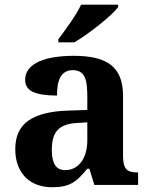

<svg xmlns="http://www.w3.org/2000/svg" viewBox="-20 -786 639 816"><path d="M200.2 -148.9Q200.2 -106 213.9 -84.5Q227.5 -63 256.8 -63Q278.3 -63 295.7 -72Q313 -81.1 325.4 -97.7Q337.9 -114.3 344.5 -137.9Q351.1 -161.6 351.1 -190.9V-266.1L306.2 -263.2Q276.4 -261.7 255.9 -253.7Q235.4 -245.6 223.1 -231.4Q210.9 -217.3 205.6 -196.8Q200.2 -176.3 200.2 -148.9ZM289.1 -487.8Q270 -487.8 257.1 -479.7Q244.1 -471.7 236.3 -457.3Q228.5 -442.9 225.3 -423.1Q222.2 -403.3 222.2 -379.9Q154.8 -379.9 120.8 -395Q86.9 -410.2 86.9 -446.8Q86.9 -474.1 103.3 -493.7Q119.6 -513.2 147.7 -525.4Q175.8 -537.6 213.1 -543.2Q250.5 -548.8 293 -548.8Q345.7 -548.8 385 -539.8Q424.3 -530.8 450.4 -510.7Q476.6 -490.7 489.7 -458.3Q502.9 -425.8 502.9 -378.9V-124Q502.9 -103.5 506.1 -89.8Q509.3 -76.2 516.1 -68.1Q522.9 -60.1 534.7 -56.6Q546.4 -53.2 563 -53.2H566.9V0H380.9L359.9 -68.8H351.1Q334.5 -48.8 319.8 -33.9Q305.2 -19 288.6 -9.3Q272 0.5 251.2 5.1Q230.5 9.8 202.1 9.8Q168.9 9.8 140.4 0Q111.8 -9.8 90.6 -30Q69.3 -50.3 57.1 -80.8Q44.9 -111.3 44.9 -152.8Q44.9 -234.4 100.8 -273.4Q156.7 -312.5 269 -315.9L351.1 -318.8V-374Q351.1 -398.9 349.1 -419.9Q347.2 -440.9 340.8 -456.1Q334.5 -471.2 322 -479.5Q309.6 -487.8 289.1 -487.8ZM228 -619.1Q238.8 -633.3 252.2 -651.9Q265.6 -670.4 279.3 -690.2Q293 -710 304.9 -729.7Q316.9 -749.5 324.7 -766.1H481.9V-755.9Q472.7 -742.7 451.2 -722.9Q429.7 -703.1 403.1 -681.6Q376.5 -660.2 347.9 -639.9Q319.3 -619.6 295.9 -606H228Z"/></svg>

Font: Sahl Naskh
Style: Bold
Weight: 700
Designer: Pascal Zoghbi
Version: Version 1.001